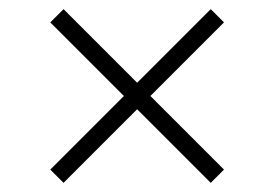

<svg xmlns="http://www.w3.org/2000/svg" viewBox="-20 -494 600 420"><path d="M119 -94 90 -123 251 -284 90 -445 119 -474 280 -313 441 -474 470 -445 309 -284 470 -123 441 -94 280 -255Z"/></svg>

Font: Baskervville SC
Style: Regular
Weight: 400
Designer: Alexis Faudot, Rémi Forte, Morgane Pierson, Rafael Ribas, Tanguy Vanlaeys, Rosalie Wagner, Thomas Huot-Marchand
Foundry: ANRT
Version: Version 1.100